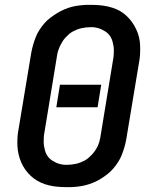

<svg xmlns="http://www.w3.org/2000/svg" viewBox="-20 -763 640 791"><path d="M255 8Q237 8 219 6.5Q201 5 183.5 1Q166 -3 150 -10Q134 -17 120.5 -27Q107 -37 95.5 -50Q84 -63 75.5 -78Q67 -93 61.5 -109.5Q56 -126 53.5 -143.5Q51 -161 51.5 -182.5Q52 -204 54 -216L109 -547Q112 -563 116.5 -578.5Q121 -594 127 -609.5Q133 -625 142 -639Q151 -653 162 -666Q173 -679 187 -689.5Q201 -700 215.5 -709Q230 -718 245.5 -724.5Q261 -731 276.5 -735Q292 -739 310.5 -741Q329 -743 340 -743H354Q372 -743 390 -741.5Q408 -740 425.5 -736Q443 -732 459.5 -725Q476 -718 489 -708Q502 -698 513.5 -685Q525 -672 533.5 -657Q542 -642 548 -625.5Q554 -609 556 -591.5Q558 -574 557.5 -552.5Q557 -531 555 -519L500 -188Q497 -172 492.5 -156.5Q488 -141 482 -125.5Q476 -110 467 -96Q458 -82 447 -69Q436 -56 422.5 -45.5Q409 -35 394.5 -26Q380 -17 364 -10.5Q348 -4 332.5 0Q317 4 298.5 6Q280 8 269 8ZM248 -84H256Q265 -84 274 -85Q283 -86 292.5 -88Q302 -90 311 -93.5Q320 -97 328.5 -101.5Q337 -106 344.5 -112.5Q352 -119 359 -126.5Q366 -134 371.5 -142Q377 -150 381.5 -159Q386 -168 389 -178.5Q392 -189 393 -195L446 -518Q448 -528 448.5 -537.5Q449 -547 449 -556Q449 -565 447.5 -574.5Q446 -584 443.5 -592.5Q441 -601 437 -608.5Q433 -616 427 -622.5Q421 -629 413 -634Q405 -639 397.5 -642.5Q390 -646 379 -648.5Q368 -651 362 -651H353Q344 -651 335 -650Q326 -649 316.5 -647Q307 -645 298 -641.5Q289 -638 280.5 -633.5Q272 -629 264.5 -622.5Q257 -616 250 -608.5Q243 -601 238 -593Q233 -585 228.5 -576Q224 -567 220.5 -556.5Q217 -546 216 -540L163 -217Q161 -207 160.5 -197.5Q160 -188 160 -179Q160 -170 161.5 -160.5Q163 -151 165.5 -142.5Q168 -134 172 -126.5Q176 -119 182 -112.5Q188 -106 196 -101Q204 -96 211.5 -92.5Q219 -89 230 -86.5Q241 -84 248 -84ZM382 -321H212L227 -414H397Z"/></svg>

Font: Iosevka Aile Semibold
Style: Italic
Weight: 600
Italic angle: -9°
Designer: Belleve Invis
Foundry: Belleve Invis
Version: Version 31.1.0; ttfautohint (v1.8.4)